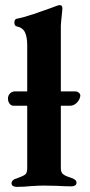

<svg xmlns="http://www.w3.org/2000/svg" viewBox="-20 -725 349 748"><path d="M293 -352 292 -347Q289 -334 278 -323.5Q267 -313 252 -313H217V-71Q217 -54 224.5 -47.5Q232 -41 242 -37.5Q252 -34 255 -33Q267 -29 272.5 -24.5Q278 -20 278 -13Q278 -6 272.5 -2.5Q267 1 258 1Q237 1 201 -1L149 -2Q133 -2 101 0Q74 3 45 3Q36 3 30.5 -0.5Q25 -4 25 -11Q25 -25 48 -31Q70 -39 78 -45Q86 -51 86 -69V-313H33Q23 -313 17 -321.5Q11 -330 11 -341Q11 -353 19 -361Q27 -369 39 -369H86V-550Q86 -580 77.5 -598.5Q69 -617 46 -622Q36 -624 36 -637Q36 -650 45 -652Q72 -657 110.5 -670Q149 -683 179 -694L200 -702Q208 -705 213 -705Q223 -705 223 -693Q223 -685 220.5 -664Q218 -643 217 -624V-369H272Q281 -369 287 -364Q293 -359 293 -352Z"/></svg>

Font: EB Garamond
Style: Bold
Weight: 700
Designer: Georg Duffner and Octavio Pardo
Foundry: Georg Duffner
Version: Version 1.000; ttfautohint (v1.6)